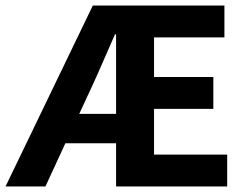

<svg xmlns="http://www.w3.org/2000/svg" viewBox="-30 -673 892 693"><path d="M-10 0 305 -653H780V-538H526V-395H740V-280H526V-115H790V0H389V-156H206L134 0ZM301 -359 256 -262H389V-549H385Q363 -500 342.5 -452Q322 -404 301 -359Z"/></svg>

Font: Assistant
Style: Bold
Weight: 700
Designer: Hebrew By Ben Nathan, Latin by Paul Hunt
Version: Version 3.000